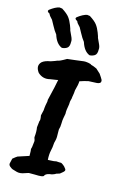

<svg xmlns="http://www.w3.org/2000/svg" viewBox="-136 -924 651 1025"><g transform="rotate(15 190.0 -411.5)"><path d="M213 -866 228 -864Q258 -845 270 -829Q282 -813 291 -789.5Q300 -766 300 -762Q306 -748 312 -736Q322 -716 320 -704Q321 -677 307.5 -669Q294 -661 280 -661Q248 -674 233 -722Q220 -738 206 -764.5Q192 -791 191 -792Q172 -811 170 -820Q151 -829 161 -839Q191 -862 213 -866ZM60 -866 75 -864Q105 -845 117 -829Q129 -813 138 -789.5Q147 -766 147 -762Q153 -748 159 -736Q169 -716 167 -704Q168 -677 154.5 -669Q141 -661 127 -661Q95 -674 80 -722Q67 -738 53 -764.5Q39 -791 38 -792Q19 -811 17 -820Q-2 -829 8 -839Q38 -862 60 -866ZM311 -526Q288 -521 265 -513H264Q264 -495 254 -460Q254 -448 249 -421Q249 -413 246 -405Q243 -397 243 -380Q236 -339 237 -335Q238 -331 237 -324Q236 -317 233 -303Q230 -289 230 -270Q230 -251 225 -236V-225Q227 -189 222.5 -174Q218 -159 218 -148.5Q218 -138 213 -116Q208 -94 210 -64H216Q241 -66 242.5 -65.5Q244 -65 256 -68L272 -67H282Q285 -67 295 -59.5Q305 -52 309 -45Q316 -38 313.5 -31.5Q311 -25 291 -10L272 -4Q269 -1 258 3Q247 7 239 7Q216 12 212 24Q208 32 164 30H130L111 36Q86 46 67 41Q48 36 41.5 33.5Q35 31 26 23.5Q17 16 18.5 6.5Q20 -3 25 -21Q42 -35 49 -39Q97 -54 110 -59Q110 -92 108 -98Q111 -99 115 -141Q116 -145 110 -160V-166Q113 -194 109 -217Q109 -218 113 -252Q118 -258 113 -284Q117 -303 120 -314L121 -328Q121 -334 127 -364V-374L129 -382Q147 -456 153 -490Q145 -488 143 -488L110 -483Q72 -473 43 -500Q18 -534 42 -558Q57 -571 88 -576Q115 -585 123 -589Q133 -589 170 -611Q207 -616 213 -616L260 -622Q269 -623 284 -620.5Q299 -618 302 -614Q315 -611 334 -602L358 -580Q372 -560 377 -550Q380 -537 372 -532.5Q364 -528 355.5 -528Q347 -528 311 -526Z"/></g></svg>

Font: Caveat Brush
Style: Regular
Weight: 400
Designer: Pablo Impallari
Foundry: Creative Lab NY
Version: Version 1.096; ttfautohint (v1.3)